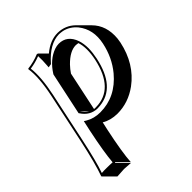

<svg xmlns="http://www.w3.org/2000/svg" viewBox="-203 -562 975 975"><g transform="rotate(-45 284.5 -74.0)"><path d="M125 -234.9Q148.4 -347.2 138.2 -413.1L140.1 -416Q182.1 -420.4 222.2 -437Q227.1 -436.5 228.5 -435.5L268.1 -396Q319.3 -439 373.5 -439Q428.2 -438 466.3 -400.9L522.9 -344.2Q576.7 -290.5 568.4 -203.1Q566.9 -190.4 564.5 -178.2Q537.6 -51.8 444.8 17.1Q377.4 66.4 298.3 66.4Q250 65.9 214.4 44.4L204.6 88.4Q176.3 221.2 172.4 288.6L115.7 231.9L112.8 234.9L169.4 291.5Q169.4 291.5 124.5 288.6Q123 288.6 122.1 288.6L72.8 291.5L16.1 234.9L15.6 231.9Q39.1 168 68.4 32.2ZM411.6 -327.6Q402.8 -329.1 395 -329.6Q352.1 -329.6 304.7 -281.2Q288.1 -263.7 275.4 -244.6L231 -34.7Q237.8 -33.7 245.1 -34.2Q375 -35.6 412.1 -208Q427.2 -280.3 411.6 -327.6ZM204.6 -43.9 171.4 -77.1Q179.2 -65.9 187 -57.6Q195.8 -49.3 204.6 -43.9ZM134.8 -232.9 78.1 34.2Q51.3 160.6 29.3 223.1Q45.4 221.7 65.9 222.2Q89.8 222.2 106.4 223.6Q111.8 156.2 138.2 29.8L150.9 -27.8L162.6 -20.5Q197.3 0 241.7 0Q352.1 0 429.7 -92.8Q480.5 -154.3 498 -237.3Q516.1 -323.2 468.8 -382.8Q439.9 -417.5 399.4 -426.3Q386.2 -428.7 373.5 -429.2Q305.2 -427.7 240.2 -353.5L237.8 -350.6L217.8 -347.2L218.8 -360.4Q221.7 -394.5 220.2 -425.3Q184.6 -411.6 148.9 -406.7Q157.2 -339.8 134.8 -232.9ZM209.5 -304.7 210.4 -306.2Q250.5 -370.1 308.6 -390.6Q324.7 -396 338.4 -396Q398.4 -396 420.9 -332Q429.7 -305.2 429.7 -272Q429.2 -240.7 421.9 -206.1Q385.7 -35.6 261.7 -24.9Q252.9 -24.4 245.1 -23.9Q193.4 -25.4 163.1 -71.8L160.6 -75.2Z"/></g></svg>

Font: Linux Biolinum Shadow O
Style: Italic
Weight: 400
Italic angle: -12°
Designer: Philipp H. Poll
Foundry: Philipp H. Poll
Version: Version 0.6.2